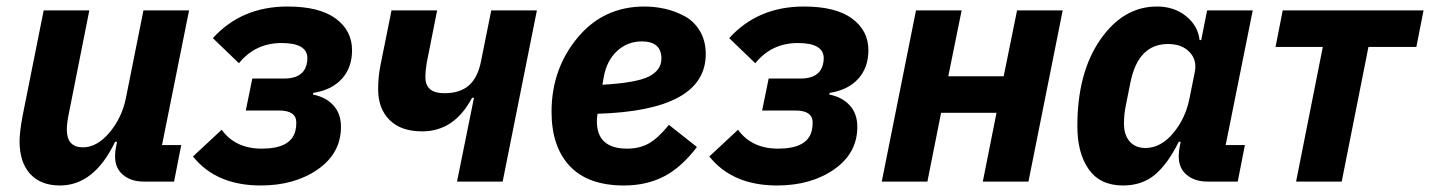

<svg xmlns="http://www.w3.org/2000/svg" viewBox="-20 -557 4387 589"><path d="M114 -525H254L192 -213Q185 -180 185 -160Q185 -105 234 -105Q279 -105 318 -153Q354 -197 366 -255L420 -525H560L477 -112H536L514 0H421Q382 0 357.5 -20.5Q333 -41 333 -77Q333 -92 336 -107L339 -122H333Q269 12 164 12Q105 12 72.5 -23.5Q40 -59 40 -124Q40 -151 49 -200Z M780 12Q643 12 572 -77L660 -159Q702 -101 783 -101Q872 -101 886 -155Q889 -167 889 -181Q889 -218 836 -218H734L754 -316H852Q908 -316 920 -357Q923 -368 923 -378Q923 -425 844 -425Q763 -425 713 -363L633 -440Q721 -537 862 -537Q960 -537 1010 -500Q1060 -463 1060 -403Q1060 -350 1029 -315.5Q998 -281 941 -272L940 -267Q980 -259 1003 -233.5Q1026 -208 1026 -168Q1026 -87 955 -37.5Q884 12 780 12Z M1382 0 1434 -257H1428Q1374 -154 1275 -154Q1210 -154 1175 -189Q1140 -224 1140 -283Q1140 -321 1147 -356L1181 -525H1321L1289 -364Q1285 -340 1285 -320Q1285 -271 1343 -271Q1391 -271 1418.5 -295Q1446 -319 1456 -371L1487 -525H1627L1522 0Z M1894 12Q1784 12 1728 -47.5Q1672 -107 1672 -214Q1672 -345 1751.5 -441Q1831 -537 1957 -537Q1989 -537 2020 -530Q2051 -523 2080 -507.5Q2109 -492 2127 -462Q2145 -432 2145 -391Q2145 -218 1813 -208Q1811 -196 1811 -185Q1811 -101 1904 -101Q1941 -101 1969.5 -116.5Q1998 -132 2032 -174L2118 -106Q2070 -43 2016.5 -15.5Q1963 12 1894 12ZM1949 -430Q1905 -430 1873 -400.5Q1841 -371 1832 -320L1828 -297Q1933 -303 1971 -322.5Q2009 -342 2009 -377Q2009 -430 1949 -430Z M2364 12Q2227 12 2156 -77L2244 -159Q2286 -101 2367 -101Q2456 -101 2470 -155Q2473 -167 2473 -181Q2473 -218 2420 -218H2318L2338 -316H2436Q2492 -316 2504 -357Q2507 -368 2507 -378Q2507 -425 2428 -425Q2347 -425 2297 -363L2217 -440Q2305 -537 2446 -537Q2544 -537 2594 -500Q2644 -463 2644 -403Q2644 -350 2613 -315.5Q2582 -281 2525 -272L2524 -267Q2564 -259 2587 -233.5Q2610 -208 2610 -168Q2610 -87 2539 -37.5Q2468 12 2364 12Z M2685 0 2790 -525H2930L2889 -323H3059L3100 -525H3240L3135 0H2995L3037 -211H2867L2825 0Z M3777 0H3684Q3645 0 3620.5 -20.5Q3596 -41 3596 -77Q3596 -92 3599 -107L3602 -122H3596Q3563 -55 3523.5 -21.5Q3484 12 3425 12Q3355 12 3320 -37.5Q3285 -87 3285 -170Q3285 -334 3355.5 -435.5Q3426 -537 3529 -537Q3582 -537 3618.5 -507.5Q3655 -478 3660 -434H3665L3683 -525H3823L3740 -112H3799ZM3494 -103Q3542 -103 3581 -151Q3617 -195 3629 -255L3645 -335Q3653 -372 3629.5 -397Q3606 -422 3563 -422Q3472 -422 3448 -305L3434 -235Q3428 -207 3428 -178Q3428 -143 3445.5 -123Q3463 -103 3494 -103Z M3956 0 4038 -413H3893L3915 -525H4347L4325 -413H4178L4096 0Z"/></svg>

Font: Aneliza
Style: Bold Italic
Weight: 700
Italic angle: -11.31°
Designer: Mike Abbink, Paul van der Laan, Pieter van Rosmalen
Foundry: Bold Monday
Version: Version 3.0